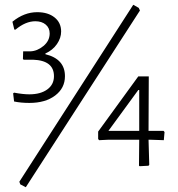

<svg xmlns="http://www.w3.org/2000/svg" viewBox="-20 -694 746 804"><path d="M538 -674 561 -661 566 -650 88 90 65 78 61 67ZM136 -643Q181 -643 208.5 -621Q236 -599 236 -562Q236 -535 218.5 -509.5Q201 -484 170 -470V-467Q252 -447 252 -375Q252 -325 211 -294Q170 -263 103 -263Q68 -263 39 -269L35 -303L39 -306Q76 -299 103 -299Q150 -299 178 -319.5Q206 -340 206 -375Q206 -441 118 -444H79L76 -447L77 -479H107Q136 -480 162 -501.5Q188 -523 188 -554Q188 -577 171.5 -591Q155 -605 128 -605Q87 -605 45 -570H40L32 -603Q81 -643 136 -643ZM603 -374 602 -146H665L669 -141L666 -107L607 -109H602L605 -4L602 0L565 2L562 0L563 -109H436L395 -107L391 -112V-143L559 -374ZM434 -146H563V-317H559Z"/></svg>

Font: Alegreya Sans SC Light
Style: Regular
Weight: 300
Designer: Juan Pablo del Peral
Foundry: Huerta Tipografica
Version: Version 2.007